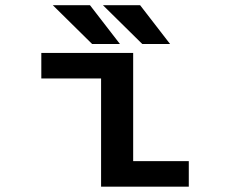

<svg xmlns="http://www.w3.org/2000/svg" viewBox="-20 -698 890 718"><path d="M616 -533.5H512L365 -678.5H504ZM428.5 -533.5H324.5L177.5 -678.5H316.5ZM478 -95.5H686V0H358V-404.5H134.5V-500H478Z"/></svg>

Font: League Mono Wide Medium
Style: Regular
Weight: 500
Width: 8
Designer: Tyler Finck
Foundry: The League of Moveable Type / Tyler Finck
Version: Version 2.210